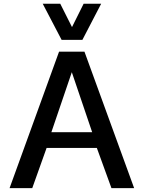

<svg xmlns="http://www.w3.org/2000/svg" viewBox="-20 -980 749 1000"><path d="M29.8 0 287.6 -710.9H419.9L678.7 0H560.5L484.4 -209.5H222.7L147.9 0ZM247.6 -291.5H460L354 -604ZM300.8 -772.5 202.6 -960.4H293.9L355 -838.9L415.5 -960.4H506.8L409.2 -772.5Z"/></svg>

Font: Comme Medium
Style: Regular
Weight: 500
Version: Version 1.000;gftools[0.9.27]